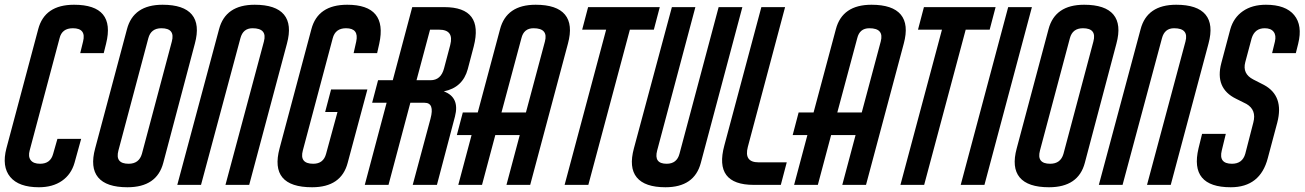

<svg xmlns="http://www.w3.org/2000/svg" viewBox="-57 -779 5497 809"><path d="M285 -194 257 -93Q243 -44 204 -17Q165 10 107 10Q22 10 -14 -33.5Q-50 -77 -30 -154L104 -656Q131 -759 255 -759Q431 -759 390 -595L380 -555H281L293 -604Q307 -660 250 -660Q204 -660 194 -618L68 -145Q61 -119 72.5 -104Q84 -89 112 -89Q156 -89 167 -131L185 -194Z M628 -759Q717 -759 751.5 -717.5Q786 -676 764 -595L631 -93Q604 10 480 10Q391 10 356.5 -31.5Q322 -73 344 -154L478 -656Q505 -759 628 -759ZM541 -131 667 -604Q682 -660 623 -660Q579 -660 568 -618L442 -145Q427 -89 485 -89Q529 -89 541 -131Z M893 0 1055 -604Q1070 -660 1007 -660Q967 -660 956 -618L790 0H690L866 -656Q893 -759 1016 -759Q1105 -759 1139.5 -717.5Q1174 -676 1152 -595L993 0Z M1406 -759Q1577 -759 1541 -595L1532 -555H1433L1444 -604Q1456 -660 1401 -660Q1356 -660 1345 -618L1219 -145Q1204 -89 1263 -89Q1306 -89 1317 -131L1365 -307H1313L1338 -402H1491L1408 -93Q1381 10 1258 10Q1077 10 1121 -154L1255 -656Q1282 -759 1406 -759Z M1815 -749Q1982 -749 1939 -583L1914 -488Q1893 -410 1813 -394Q1881 -369 1860 -288L1784 0H1682L1757 -279Q1775 -346 1732 -346H1672L1580 0H1480L1572 -346H1511L1536 -441H1598L1680 -749ZM1840 -589Q1857 -654 1793 -654H1755L1698 -441H1757Q1801 -441 1814 -491Z M2200 -759Q2289 -759 2323.5 -717.5Q2358 -676 2336 -595L2177 0H2077L2133 -210H2030L1974 0H1874L1930 -210H1868L1893 -305H1956L2050 -656Q2077 -759 2200 -759ZM2239 -604Q2254 -660 2191 -660Q2150 -660 2140 -618L2056 -305H2159Z M2723 -749 2698 -654H2597L2422 0H2322L2497 -654H2396L2421 -749Z M2873 -749 2712 -145Q2697 -89 2752 -89Q2795 -89 2806 -131L2971 -749H3071L2896 -93Q2869 10 2747 10Q2660 10 2626 -31.5Q2592 -73 2614 -154L2774 -749Z M3233 0H3119Q2950 0 2995 -166L3151 -749H3251L3094 -160Q3077 -95 3139 -95H3258Z M3615 -759Q3704 -759 3738.5 -717.5Q3773 -676 3751 -595L3592 0H3492L3548 -210H3445L3389 0H3289L3345 -210H3283L3308 -305H3371L3465 -656Q3492 -759 3615 -759ZM3654 -604Q3669 -660 3606 -660Q3565 -660 3555 -618L3471 -305H3574Z M4138 -749 4113 -654H4012L3837 0H3737L3912 -654H3811L3836 -749Z M4291 -749 4091 0H3991L4191 -749Z M4511 -759Q4600 -759 4634.5 -717.5Q4669 -676 4647 -595L4514 -93Q4487 10 4363 10Q4274 10 4239.5 -31.5Q4205 -73 4227 -154L4361 -656Q4388 -759 4511 -759ZM4424 -131 4550 -604Q4565 -660 4506 -660Q4462 -660 4451 -618L4325 -145Q4310 -89 4368 -89Q4412 -89 4424 -131Z M4776 0 4938 -604Q4953 -660 4890 -660Q4850 -660 4839 -618L4673 0H4573L4749 -656Q4776 -759 4899 -759Q4988 -759 5022.5 -717.5Q5057 -676 5035 -595L4876 0Z M5277 -759Q5360 -759 5396 -715.5Q5432 -672 5413 -595L5403 -555H5303L5315 -604Q5321 -630 5309.5 -645Q5298 -660 5272 -660Q5230 -660 5217 -618L5190 -517Q5177 -468 5224 -444L5269 -421Q5354 -375 5325 -263L5285 -113Q5253 10 5129 10Q4954 10 4993 -154L5008 -215H5108L5091 -145Q5077 -89 5134 -89Q5178 -89 5190 -131L5224 -263Q5238 -316 5195 -341L5151 -363Q5061 -407 5089 -513L5127 -656Q5141 -705 5180 -732Q5219 -759 5277 -759Z"/></svg>

Font: Air America
Style: Regular
Weight: 400
Designer: William G. Sherman
Foundry: Aaron Bell – Saja Typeworks
Version: Version 1.100;PS 001.100;hotconv 1.0.88;makeotf.lib2.5.64775